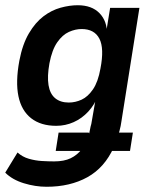

<svg xmlns="http://www.w3.org/2000/svg" viewBox="-27 -524 573 734"><path d="M151 190Q108 190 64 176.5Q20 163 -7 136L40 59Q59 76 83.5 83Q108 90 133 91.5Q158 93 180 93Q218 93 243 81Q268 69 286 46L297 53H186L197 -17H312L314 -14Q316 -22 317.5 -31Q319 -40 322 -50L341 -159H348Q335 -124 310.5 -97.5Q286 -71 254.5 -57Q223 -43 188 -43Q129 -43 92 -72Q55 -101 43.5 -156Q32 -211 47 -292Q59 -355 83.5 -396.5Q108 -438 139 -461.5Q170 -485 204.5 -494.5Q239 -504 270 -504Q324 -504 353.5 -473.5Q383 -443 382 -393L377 -389L394 -494H506L437 -59Q435 -43 430 -24.5Q425 -6 422 5L413 -17H481L470 53H387L408 39Q373 117 307 153.5Q241 190 151 190ZM236 -132Q261 -132 285 -143Q309 -154 328.5 -182.5Q348 -211 357 -262Q372 -339 353 -376Q334 -413 285 -413Q261 -413 236.5 -402Q212 -391 192 -362.5Q172 -334 162 -282Q153 -232 158.5 -198.5Q164 -165 184 -148.5Q204 -132 236 -132Z"/></svg>

Font: Nunito Sans 10pt Condensed
Style: Bold Italic
Weight: 700
Width: 3
Italic angle: -9°
Designer: Vernon Adams
Foundry: Vernon Adams
Version: Version 3.101;gftools[0.9.27]